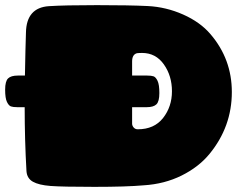

<svg xmlns="http://www.w3.org/2000/svg" viewBox="-29 -723 958 747"><path d="M530 -2Q463 4 338 4Q213 4 167.5 0.5Q122 -3 99 -16Q76 -29 74 -57Q67 -179 67 -306H38Q22 -306 13.5 -309Q5 -312 -2 -326.5Q-9 -341 -9 -374Q-9 -407 2.5 -418Q14 -429 40 -429H68Q70 -541 72 -597Q74 -693 161 -699Q222 -703 348 -703Q474 -703 545.5 -699.5Q617 -696 683.5 -666.5Q750 -637 790 -590Q873 -493 873 -365Q873 -230 786 -124Q744 -73 677.5 -40Q611 -7 530 -2ZM485 -484V-429H544Q560 -429 568.5 -426Q577 -423 584 -408.5Q591 -394 591 -361Q591 -328 579.5 -317Q568 -306 542 -306H485V-242Q485 -234 491 -227Q497 -220 507 -220Q571 -220 605.5 -264Q640 -308 640 -368Q640 -428 608.5 -472.5Q577 -517 524 -517Q511 -517 504 -516Q485 -511 485 -484Z"/></svg>

Font: Chango
Style: Regular
Weight: 400
Designer: Manuel Lupez
Foundry: Fontstage
Version: Version 1.001